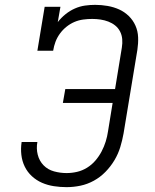

<svg xmlns="http://www.w3.org/2000/svg" viewBox="-20 -763 640 791"><path d="M254 8Q228 8 202 4Q176 0 153 -10Q130 -20 111.5 -37Q93 -54 82 -76.5Q71 -99 68 -125Q65 -151 69 -177Q69 -177 69 -177.5Q69 -178 69 -178H134Q134 -178 134 -178Q134 -178 134 -178Q129 -151 135.5 -125.5Q142 -100 159.5 -82Q177 -64 202.5 -57Q228 -50 254 -50Q276 -50 297.5 -55Q319 -60 338.5 -72Q358 -84 373 -101.5Q388 -119 398.5 -139Q409 -159 415.5 -180Q422 -201 425 -222L444 -339H239L249 -396H454L482 -567Q485 -585 483.5 -602Q482 -619 474.5 -633.5Q467 -648 454.5 -658Q442 -668 426.5 -674Q411 -680 394 -682.5Q377 -685 360 -685Q342 -685 323 -682.5Q304 -680 286.5 -672.5Q269 -665 253.5 -652.5Q238 -640 226.5 -624Q215 -608 208.5 -590.5Q202 -573 199 -554H134L164 -735H229L218 -672Q232 -690 250 -704.5Q268 -719 288.5 -728Q309 -737 330 -740Q351 -743 372 -743Q398 -743 423.5 -738.5Q449 -734 471 -724Q493 -714 510.5 -697Q528 -680 538 -657.5Q548 -635 549 -609.5Q550 -584 546 -558L489 -213Q484 -185 475.5 -157Q467 -129 451.5 -103Q436 -77 414.5 -55Q393 -33 366.5 -18.5Q340 -4 311.5 2Q283 8 254 8Z"/></svg>

Font: Iosevka Slab LtExObl
Style: Regular
Weight: 300
Width: 7
Italic angle: -9°
Monospace: yes
Designer: Belleve Invis
Foundry: Belleve Invis
Version: Version 11.1.0; ttfautohint (v1.8.3)